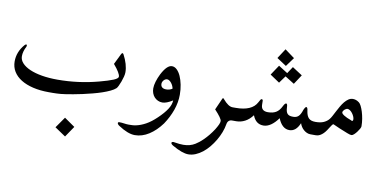

<svg xmlns="http://www.w3.org/2000/svg" viewBox="-80 -868 2730 1354"><g transform="rotate(10 1285.5 -190.5)"><path d="M494.6 169.9 441.9 247.6 364.3 195.3 418.9 117.2ZM782.7 -272Q782.7 -258.8 778.1 -240.2Q773.4 -221.7 766.6 -203.4Q759.8 -185.1 752.7 -170.4Q745.6 -155.8 740.2 -150.9Q727.1 -138.7 702.4 -127Q677.7 -115.2 646.7 -104.7Q615.7 -94.2 580.8 -85.2Q545.9 -76.2 511.7 -68.6Q477.5 -61 447 -55.7Q416.5 -50.3 394 -46.9Q376 -43.9 361.3 -42.7Q346.7 -41.5 332.8 -40.8Q318.8 -40 304.7 -40Q290.5 -40 273.4 -40Q211.9 -40 161.4 -52Q110.8 -64 75 -86.2Q39.1 -108.4 19.5 -140.4Q0 -172.4 0 -212.4Q0 -280.8 48.3 -336.4Q54.2 -343.8 60.1 -343.8Q65.4 -343.8 65.4 -336.4Q65.4 -332 62.5 -326.2Q53.7 -309.6 48.8 -292Q43.9 -274.4 43.9 -257.3Q43.9 -230.5 64.2 -208.5Q84.5 -186.5 120.8 -170.7Q157.2 -154.8 208 -146.2Q258.8 -137.7 319.8 -137.7Q467.8 -137.7 611.3 -175.8Q677.7 -193.4 710.2 -207Q742.7 -220.7 742.7 -233.4Q742.7 -257.8 692.9 -316.4L730.5 -393.1Q734.4 -400.9 739.3 -401.9Q742.7 -401.9 747.6 -394Q764.6 -361.8 773.7 -330.8Q782.7 -299.8 782.7 -272Z M1129.9 -215.8Q1128.4 -226.1 1123.5 -236.6Q1118.7 -247.1 1111.8 -255.6Q1105 -264.2 1097.2 -269.3Q1089.4 -274.4 1081.1 -274.4Q1074.7 -274.4 1068.4 -271Q1062 -267.6 1057.4 -262.2Q1052.7 -256.8 1049.8 -250.2Q1046.9 -243.7 1046.9 -236.8Q1046.9 -220.2 1057.1 -211.7Q1067.4 -203.1 1086.4 -203.1Q1110.4 -203.1 1129.9 -215.8ZM1188 -182.6Q1188 -127.9 1168.5 -72.3Q1148.9 -16.6 1113.8 35.6Q1073.7 90.3 1024.9 121.6Q976.1 152.8 924.3 152.8Q874.5 152.8 806.2 107.4Q799.8 103.5 795.9 98.4Q792 93.3 792 89.4Q792 82 802.2 82Q819.3 82 836.2 84.7Q853 87.4 869.6 87.4Q883.8 87.4 896.7 86.7Q909.7 85.9 922.4 83Q954.6 76.2 990 56.9Q1025.4 37.6 1064.5 0Q1104.5 -38.1 1126 -71Q1147.5 -104 1148.9 -135.3Q1104.5 -107.4 1075.7 -107.4Q1058.1 -107.4 1043.5 -114.3Q1028.8 -121.1 1018.1 -132.8Q1007.3 -144.5 1001.5 -160.6Q995.6 -176.8 995.6 -195.3Q995.6 -216.8 1003.7 -243.7Q1011.7 -270.5 1026.4 -300.3Q1063.5 -371.6 1099.1 -371.6Q1118.2 -371.6 1134.5 -356Q1150.9 -340.3 1162.6 -314.2Q1174.3 -288.1 1181.2 -253.9Q1188 -219.7 1188 -182.6Z M1612.3 -67.9H1581.5Q1567.9 -67.9 1558.8 -59.6Q1549.8 -51.3 1547.4 -36.1Q1542.5 -6.3 1530.8 24.2Q1519 54.7 1502.2 83.3Q1485.4 111.8 1464.6 137Q1443.8 162.1 1420.2 180.7Q1396.5 199.2 1370.8 210Q1345.2 220.7 1319.3 220.7Q1275.9 220.7 1204.1 179.2Q1188.5 169.9 1188.5 161.6Q1188.5 153.3 1203.1 153.3Q1205.1 153.3 1207.8 154.1Q1210.4 154.8 1212.9 154.8Q1247.1 160.6 1272.9 160.6Q1320.8 160.6 1356.9 138.2Q1367.7 131.8 1381.6 120.8Q1395.5 109.9 1411.4 94.2Q1427.2 78.6 1443.8 58.3Q1460.4 38.1 1476.6 13.2Q1489.7 -8.3 1496.8 -23.7Q1503.9 -39.1 1503.9 -49.8Q1503.9 -68.4 1451.2 -124.5L1487.3 -205.6Q1489.3 -211.9 1493.2 -211.9Q1496.6 -211.9 1500 -206.5Q1539.1 -160.2 1569.3 -160.2H1612.3Z M1936 -576.7 1889.2 -512.7 1820.8 -557.6 1866.7 -627.9ZM2011.2 -466.8 1966.3 -398.4 1899.9 -439.9Q1890.1 -427.2 1881.1 -414.3Q1872.1 -401.4 1862.3 -388.2L1793.9 -434.1L1841.8 -505.9L1907.2 -464.4Q1915.5 -476.1 1923.3 -488.8Q1931.2 -501.5 1939.5 -513.2ZM2177.2 -67.9H2143.6Q2129.9 -67.9 2117.4 -73.5Q2105 -79.1 2094.5 -88.1Q2084 -97.2 2076.4 -109.1Q2068.8 -121.1 2064.9 -133.8Q2051.3 -101.6 2033 -86.4Q2014.6 -71.3 1991.2 -71.3Q1939 -71.3 1910.2 -142.1Q1885.7 -107.9 1859.1 -89.6Q1832.5 -71.3 1805.7 -71.3Q1750.5 -71.3 1728 -131.3Q1704.1 -99.1 1674.3 -83.5Q1644.5 -67.9 1612.3 -67.9H1578.1V-160.2H1592.8Q1649.9 -160.2 1687.7 -176.8Q1725.6 -193.4 1742.7 -226.6Q1749.5 -239.7 1753.7 -246.1Q1757.8 -252.4 1761.7 -252.4Q1770.5 -252.4 1771 -242.2Q1771.5 -231.9 1771.5 -215.3Q1771.5 -169.4 1820.3 -169.4Q1855.5 -169.4 1878.4 -182.9Q1901.4 -196.3 1918 -230.5Q1923.3 -241.7 1928.5 -247.1Q1933.6 -252.4 1937.5 -252.4Q1946.3 -252.4 1947.3 -230Q1947.8 -211.9 1950.9 -200.2Q1954.1 -188.5 1960.4 -181.4Q1966.8 -174.3 1976.8 -171.4Q1986.8 -168.5 2001 -168.5Q2012.7 -168.5 2022 -171.4Q2031.2 -174.3 2038.8 -181.2Q2046.4 -188 2052.7 -200Q2059.1 -211.9 2064.9 -230Q2069.8 -241.2 2074.2 -246.8Q2078.6 -252.4 2081.5 -252.4Q2091.3 -252.4 2093.8 -226.6Q2098.6 -192.4 2114 -176.3Q2129.4 -160.2 2162.6 -160.2H2177.2Z M2423.3 -224.1Q2423.3 -232.9 2418.5 -244.4Q2413.6 -255.9 2406 -266.1Q2398.4 -276.4 2388.9 -283.2Q2379.4 -290 2370.6 -290Q2365.7 -290 2359.9 -287.1Q2354 -284.2 2349.1 -279.8Q2344.2 -275.4 2341.1 -270Q2337.9 -264.6 2337.9 -259.3Q2337.9 -251 2355.7 -239.3Q2373.5 -227.5 2410.2 -214.4Q2411.6 -213.4 2413.1 -212.6Q2414.6 -211.9 2415.5 -211.9Q2423.3 -211.9 2423.3 -224.1ZM2488.3 -185.5Q2488.3 -179.2 2481.7 -167.2Q2475.1 -155.3 2465.8 -143.1Q2456.5 -130.9 2446.3 -121.8Q2436 -112.8 2428.7 -112.8Q2418.5 -112.8 2396.7 -121.6Q2375 -130.4 2339.8 -144.5Q2291.5 -166 2291.5 -166Q2287.1 -166 2281.7 -158.7Q2276.4 -151.4 2269.5 -140.6Q2262.7 -129.9 2254.2 -116.9Q2245.6 -104 2234.9 -93.3Q2224.1 -82.5 2210.9 -75.2Q2197.8 -67.9 2182.1 -67.9H2147.9V-160.2H2162.6Q2199.2 -160.2 2221.9 -170.7Q2244.6 -181.2 2257.8 -197.3Q2266.1 -207 2274.7 -223.4Q2283.2 -239.7 2293 -258.3Q2302.7 -276.9 2313.7 -296.1Q2324.7 -315.4 2337.4 -330.8Q2350.1 -346.2 2364.7 -356Q2379.4 -365.7 2396.5 -365.7Q2406.7 -365.7 2417.7 -362.1Q2428.7 -358.4 2440.4 -349.6Q2448.7 -343.8 2457 -327.4Q2465.3 -311 2472.4 -288.3Q2479.5 -265.6 2483.9 -238.8Q2488.3 -211.9 2488.3 -185.5Z"/></g></svg>

Font: XB Zar
Style: Regular
Weight: 400
Designer: Behnam
Foundry: Irmug
Version: Version 8.005 2009